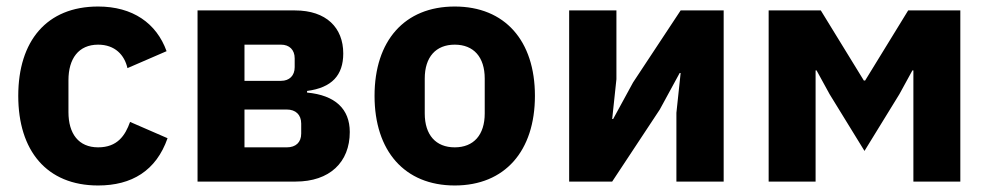

<svg xmlns="http://www.w3.org/2000/svg" viewBox="-20 -557 3035 589"><path d="M281 12C384 12 459 -33 494 -133L379 -183C364 -141 340 -105 281 -105C221 -105 190 -147 190 -213V-311C190 -377 221 -420 281 -420C333 -420 362 -388 371 -348L491 -400C460 -486 387 -537 281 -537C123 -537 36 -431 36 -263C36 -95 123 12 281 12Z M586 -525V0H887C991 0 1053 -59 1053 -152C1053 -223 1008 -265 922 -273V-278C998 -288 1033 -326 1033 -393C1033 -472 981 -525 885 -525ZM842 -309H730V-420H842C868 -420 884 -404 884 -378V-351C884 -325 868 -309 842 -309ZM860 -105H730V-221H860C887 -221 904 -205 904 -178V-147C904 -120 887 -105 860 -105Z M1375 12C1529 12 1621 -94 1621 -263C1621 -432 1529 -537 1375 -537C1221 -537 1129 -432 1129 -263C1129 -94 1221 12 1375 12ZM1375 -105C1317 -105 1283 -143 1283 -209V-316C1283 -382 1317 -420 1375 -420C1433 -420 1467 -382 1467 -316V-209C1467 -143 1433 -105 1375 -105Z M1726 -525V0H1858L2004 -221L2065 -333H2068L2055 -211V0H2200V-525H2068L1922 -304L1861 -192H1858L1871 -314V-525Z M2338 -525V0H2482V-341H2485L2525 -268L2632 -94L2739 -268L2779 -341H2782V0H2926V-525H2766L2634 -310H2630L2498 -525Z"/></svg>

Font: Braiins Sans
Style: Bold
Weight: 700
Designer: Mike Abbink, Paul van der Laan, Pieter van Rosmalen, Jiri Chlebus, Lubos Buracinsky
Foundry: Bold Monday, Sudetype
Version: Version 1.000;hotconv 1.0.109;makeotfexe 2.5.65596